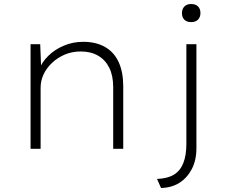

<svg xmlns="http://www.w3.org/2000/svg" viewBox="-20 -740 1129 955"><path d="M132 0V-520H180L185 -394L175 -395Q188 -430 219.5 -461.5Q251 -493 296.5 -512.5Q342 -532 394 -532Q458 -532 503 -506Q548 -480 570.5 -430.5Q593 -381 593 -311V0H543V-306Q543 -364 523.5 -403Q504 -442 468 -463Q432 -484 382 -484Q338 -484 302 -468.5Q266 -453 238.5 -427Q211 -401 196.5 -369.5Q182 -338 182 -304V0H157Q155 0 149 0Q143 0 132 0ZM781 195 761 150Q814 148 845.5 128.5Q877 109 892 70.5Q907 32 907 -24V-520H957V-4Q957 57 934 101Q911 145 872 169.5Q833 194 781 195ZM931 -630Q909 -630 897 -642Q885 -654 885 -675Q885 -695 897 -707.5Q909 -720 931 -720Q953 -720 965 -708Q977 -696 977 -675Q977 -655 965 -642.5Q953 -630 931 -630Z"/></svg>

Font: Lexend Exa ExtraLight
Style: Regular
Weight: 250
Designer: Bonnie Shaver-Troup, Thomas Jockin
Foundry: Lexend
Version: Version 1.007